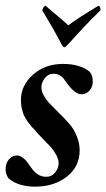

<svg xmlns="http://www.w3.org/2000/svg" viewBox="-20 -661 379 686"><path d="M210 -492.2Q205.1 -492.2 200.2 -502Q175.8 -549.8 130.9 -624Q134.8 -638.7 142.6 -640.6Q212.9 -582 223.6 -570.3Q258.8 -596.7 332 -640.6Q335 -639.6 337.4 -634.8Q339.8 -629.9 338.9 -624Q290 -577.1 222.7 -502Q212.9 -492.2 210 -492.2ZM205.1 -432.6Q266.6 -432.6 300.8 -404.3Q311.5 -391.6 311.5 -369.1Q311.5 -351.6 300.3 -337.9Q289.1 -324.2 270.5 -324.2Q248 -324.2 218.8 -364.3Q210.9 -376 206.5 -381.3Q202.1 -386.7 192.9 -392.1Q183.6 -397.5 171.9 -397.5Q152.3 -397.5 140.1 -381.8Q127.9 -366.2 127.9 -347.7Q127.9 -335 136.7 -319.3Q145.5 -303.7 154.8 -293.9Q164.1 -284.2 182.6 -265.6Q201.2 -247.1 208 -240.2Q226.6 -220.7 235.8 -208.5Q245.1 -196.3 254.9 -172.9Q264.6 -149.4 264.6 -124Q264.6 -65.4 218.8 -29.8Q172.9 5.9 105.5 5.9Q45.9 5.9 10.7 -23.4Q0 -38.1 0 -56.6Q0 -77.1 11.7 -91.3Q23.4 -105.5 41 -105.5Q50.8 -105.5 61 -97.7Q71.3 -89.8 75.2 -84.5Q79.1 -79.1 91.8 -61.5Q114.3 -29.3 144.5 -29.3Q165 -29.3 177.2 -44.9Q189.5 -60.5 189.5 -78.1Q189.5 -91.8 181.2 -106.9Q172.9 -122.1 164.1 -132.3Q155.3 -142.6 138.2 -159.7Q121.1 -176.8 114.3 -184.6L105.5 -195.3Q95.7 -205.1 94.7 -206.5Q93.8 -208 85.9 -217.3Q78.1 -226.6 76.7 -229.5Q75.2 -232.4 69.8 -241.2Q64.5 -250 63 -255.4Q61.5 -260.7 59.1 -269Q56.6 -277.3 55.7 -286.1Q54.7 -294.9 54.7 -303.7Q54.7 -355.5 97.7 -394Q140.6 -432.6 205.1 -432.6Z"/></svg>

Font: Crimson
Style: SemiboldItalic
Weight: 600
Italic angle: -11°
Version: Version 0.8 ; ttfautohint (v1.00) -l 8 -r 50 -G 200 -x 14 -D